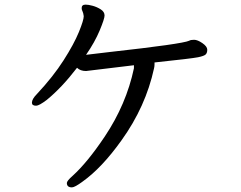

<svg xmlns="http://www.w3.org/2000/svg" viewBox="-20 -757 1040 830"><path d="M291 53Q269 53 269 34Q269 25 294 3Q358 -55 433 -167Q526 -306 559 -462V-475L352 -450Q327 -450 313 -464Q247 -378 182 -325Q149 -300 136 -300Q118 -300 118 -313Q118 -329 140 -351Q210 -426 255 -496.5Q300 -567 321 -618.5Q342 -670 342 -687Q340 -702 336.5 -708.5Q333 -715 333 -722Q333 -737 350 -737Q362 -737 380.5 -732Q399 -727 415.5 -716.5Q432 -706 432 -690Q432 -676 411 -625.5Q390 -575 352 -520L453 -532Q768 -567 798 -581Q804 -585 819 -585Q834 -585 855 -570.5Q876 -556 876 -542Q876 -529 869.5 -522Q863 -515 836 -509.5Q809 -504 648 -487V-479Q648 -470 646 -462Q610 -296 505 -150Q420 -31 337 28Q303 53 291 53Z"/></svg>

Font: LXGW WenKai Lite Medium
Style: Regular
Weight: 500
Designer: LXGW / Fontworks Inc.
Foundry: LXGW / Fontworks Inc.
Version: Version 1.511; March 25, 2025